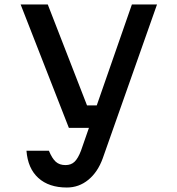

<svg xmlns="http://www.w3.org/2000/svg" viewBox="-20 -620 790 856"><path d="M72 -600H193L368 -150H441L408 -50H287ZM680 -600 438 86Q416 147 374 181.5Q332 216 278 216Q198 216 151 173.5Q104 131 98 52H198Q212 86 228.5 101Q245 116 272 116Q297 116 312.5 101Q328 86 341 52L568 -600Z"/></svg>

Font: Martian Mono SemiExpanded
Style: Regular
Weight: 400
Width: 6
Monospace: yes
Designer: Roman Shamin
Foundry: Evil Martians
Version: Version 1.000